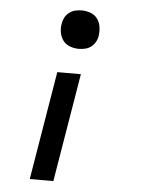

<svg xmlns="http://www.w3.org/2000/svg" viewBox="-53 -570 606 827"><g transform="rotate(5 250.0 -156.5)"><path d="M268 -362Q248 -362 229.5 -369Q211 -376 200 -391Q189 -406 185.5 -425.5Q182 -445 186 -465Q188 -479 195 -491.5Q202 -504 214 -513Q226 -522 240 -525Q254 -528 267 -528Q287 -528 305.5 -521Q324 -514 335 -499Q346 -484 349 -464.5Q352 -445 349 -425Q347 -411 339.5 -398Q332 -385 320.5 -376.5Q309 -368 295 -365Q281 -362 268 -362ZM107 215 185 -254H287L209 215Z"/></g></svg>

Font: Iosevka Curly Slab Semibold
Style: Italic
Weight: 600
Italic angle: -9°
Monospace: yes
Designer: Belleve Invis
Foundry: Belleve Invis
Version: Version 22.1.2; ttfautohint (v1.8.4)